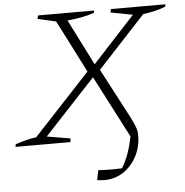

<svg xmlns="http://www.w3.org/2000/svg" viewBox="-74 -700 923 960"><g transform="rotate(-5 387.5 -220.5)"><path d="M-17 0 -15 -13Q39 -32 90 -39L374 -344L240 -607L148 -628L153 -645H434L431 -633Q400 -623 366.5 -616.5Q333 -610 297 -607L413 -377L625 -607L514 -628L519 -645H792L789 -633Q764 -623 736 -616.5Q708 -610 677 -606L437 -347L571 -92Q585 -64 592 -44.5Q599 -25 599 -5Q599 53 574 100.5Q549 148 507 176Q465 204 413 204Q394 204 375 201L385 152Q443 156 504 153Q524 120 537.5 82Q551 44 560 -2L399 -313L143 -38L261 -18L258 0Z"/></g></svg>

Font: Piazzolla ExtraLight
Style: Italic
Weight: 200
Italic angle: -11.3°
Designer: Juan Pablo del Peral
Foundry: Huerta Tipografica
Version: Version 1.330